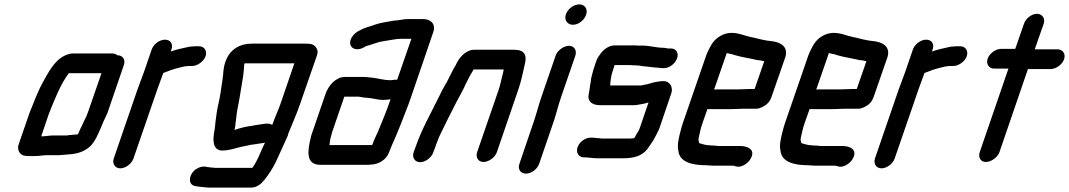

<svg xmlns="http://www.w3.org/2000/svg" viewBox="-20 -702 4877 876"><path d="M173 -80H168L203 -183C230 -250 256 -318 294 -368H443L381 -189C377 -181 376 -176 375 -173C372 -168 369 -161 365 -153L355 -131C347 -117 343 -106 336 -90C334 -89 330 -88 328 -88C323 -88 317 -88 310 -87L291 -85C287 -84 284 -84 281 -84H222C206 -84 187 -80 173 -80ZM97 9C102 10 110 10 119 10H142C157 10 178 6 193 6H250C260 6 276 3 288 3C293 2 297 2 300 2C336 -1 369 -12 394 -37C415 -59 428 -91 441 -121L450 -143C453 -150 456 -155 457 -158C460 -165 465 -174 470 -186L545 -405C554 -430 540 -450 515 -450C510 -455 502 -458 493 -458H312C297 -458 280 -452 262 -441C226 -418 201 -373 178 -331C153 -287 134 -235 114 -185L65 -43C56 -18 72 9 97 9Z M672 -476 637 -374C628 -349 616 -318 607 -293L499 21C491 45 505 66 529 66C553 66 581 45 589 21L698 -295C706 -318 717 -347 725 -369C747 -378 777 -389 801 -394C811 -396 822 -400 832 -400C837 -401 842 -401 847 -401H857C881 -401 910 -422 918 -446C926 -470 912 -491 888 -491H878C871 -491 865 -491 859 -490C851 -490 841 -489 831 -486C806 -481 782 -475 759 -467L762 -476C771 -501 758 -521 733 -521C708 -521 681 -501 672 -476Z M1222 -132C1205 -144 1177 -135 1153 -132L1138 -130C1137 -129 1133 -128 1130 -128C1102 -125 1076 -118 1050 -109C1053 -123 1054 -129 1055 -143L1058 -165C1059 -180 1061 -190 1064 -208C1072 -244 1077 -282 1083 -316L1089 -352C1091 -366 1092 -379 1093 -390C1094 -402 1093 -405 1096 -413H1323L1260 -229C1249 -197 1234 -166 1222 -132ZM1350 -230 1426 -449C1431 -463 1430 -474 1423 -484C1411 -501 1400 -503 1368 -503H1131C1073 -503 1028 -477 1008 -419C997 -386 1000 -368 995 -337C989 -301 986 -268 977 -230C969 -199 967 -172 963 -145L961 -124L959 -109C950 -65 949 -18 992 -15C1018 -15 1043 -22 1064 -28C1080 -33 1104 -36 1122 -41L1137 -43C1151 -45 1164 -47 1177 -49C1180 -49 1185 -50 1189 -51C1170 -14 1155 33 1131 64H966C957 64 932 61 925 60L916 58C904 57 891 60 879 67C839 90 835 143 872 147L882 149C894 150 923 154 935 154H1123C1152 154 1171 138 1187 118C1207 92 1222 70 1238 38C1256 -3 1275 -41 1293 -83L1296 -94C1315 -141 1334 -183 1350 -230Z M1760 -336C1734 -336 1707 -344 1683 -347L1664 -349C1656 -350 1649 -351 1640 -351H1554C1513 -351 1479 -313 1465 -273L1406 -101C1404 -94 1400 -86 1399 -79C1383 -15 1373 50 1442 50H1652C1659 50 1666 50 1671 49C1706 49 1743 27 1755 -7C1758 -14 1761 -21 1763 -27C1765 -32 1767 -37 1770 -44C1785 -78 1796 -102 1810 -139C1823 -175 1841 -216 1853 -252L1957 -556C1969 -592 1946 -615 1911 -615H1841C1827 -615 1812 -612 1799 -610L1778 -608C1746 -602 1717 -599 1689 -589C1667 -580 1645 -577 1625 -565C1609 -558 1595 -548 1585 -532C1562 -492 1595 -464 1637 -484C1642 -487 1646 -490 1652 -492C1676 -498 1702 -510 1728 -514C1754 -517 1784 -525 1810 -525H1857L1792 -338C1781 -340 1772 -336 1760 -336ZM1492 -86C1493 -91 1494 -96 1496 -101L1551 -261H1610C1614 -261 1618 -261 1623 -260L1640 -257C1647 -256 1655 -256 1663 -255C1686 -253 1704 -246 1729 -246C1742 -246 1751 -248 1762 -249C1746 -202 1724 -148 1706 -105C1698 -88 1683 -55 1678 -40H1483C1485 -55 1486 -68 1492 -86Z M1957 -7 1967 -34C1969 -39 1971 -47 1976 -58C1979 -68 1983 -77 1987 -85C2006 -126 2031 -174 2051 -214C2068 -249 2091 -286 2106 -321C2116 -342 2127 -362 2139 -382C2139 -383 2140 -384 2141 -385H2278C2278 -383 2276 -375 2276 -373L2270 -349C2265 -331 2262 -312 2255 -292L2157 -8C2149 16 2162 37 2186 37C2210 37 2239 16 2247 -8L2344 -291C2358 -331 2366 -371 2374 -407C2386 -452 2372 -475 2326 -475H2150C2112 -478 2080 -447 2063 -413C2062 -411 2061 -408 2059 -404C2051 -392 2046 -382 2040 -370C2034 -357 2026 -344 2020 -330L2013 -318C2004 -303 1990 -277 1982 -259C1947 -187 1905 -115 1877 -34L1867 -7C1859 17 1873 38 1897 38C1921 38 1949 17 1957 -7Z M2515 -448 2452 -265C2435 -217 2425 -170 2407 -123L2350 45C2341 70 2355 90 2380 90C2405 90 2431 70 2440 45L2497 -121C2515 -168 2525 -217 2542 -265L2605 -448C2613 -472 2600 -493 2576 -493C2552 -493 2523 -472 2515 -448ZM2562 -637C2553 -611 2568 -589 2594 -589C2619 -589 2645 -609 2654 -634C2663 -660 2649 -682 2623 -682C2598 -682 2571 -662 2562 -637Z M3008 -332C2992 -332 2978 -329 2962 -326C2952 -324 2933 -316 2923 -316C2918 -315 2911 -313 2906 -312H2764C2765 -333 2768 -358 2777 -383L2784 -405H2857C2864 -404 2871 -404 2878 -404C2891 -404 2902 -402 2913 -400L2934 -398C2947 -397 2959 -394 2971 -394C2981 -394 2994 -391 3003 -391H3009C3034 -391 3060 -411 3069 -436C3078 -461 3065 -481 3040 -481H3026C3019 -483 3012 -484 3006 -484C2974 -484 2944 -494 2911 -494H2891C2884 -495 2877 -495 2871 -495H2786C2763 -495 2741 -483 2722 -460C2712 -447 2705 -436 2701 -425L2687 -383C2685 -376 2683 -368 2681 -360L2677 -344C2676 -338 2676 -332 2675 -327C2671 -310 2670 -289 2666 -272C2659 -239 2682 -222 2719 -222H2870C2879 -222 2887 -223 2896 -225C2910 -228 2925 -229 2939 -235L2899 -118C2896 -108 2889 -98 2884 -90C2881 -84 2877 -76 2874 -72C2867 -71 2861 -70 2858 -70H2733C2728 -70 2722 -70 2717 -71C2707 -71 2693 -74 2682 -74H2676C2651 -75 2623 -54 2615 -30C2607 -6 2620 15 2643 16H2649C2665 16 2684 20 2702 20H2827C2870 20 2908 10 2932 -20C2944 -38 2958 -54 2969 -77C2975 -89 2983 -102 2989 -118L3043 -277C3052 -304 3036 -332 3008 -332Z M3341 -294H3247C3244 -294 3241 -294 3238 -293L3292 -449C3293 -451 3293 -455 3296 -460C3309 -456 3319 -456 3331 -451C3364 -441 3401 -436 3435 -428L3452 -426C3456 -425 3460 -424 3465 -423H3467L3423 -296H3404C3391 -296 3356 -294 3341 -294ZM3373 -206H3427C3438 -205 3450 -209 3466 -218C3482 -227 3493 -240 3499 -257L3563 -441C3578 -490 3541 -511 3494 -515L3478 -517L3463 -520C3444 -523 3425 -530 3405 -533C3376 -539 3352 -552 3317 -552C3282 -552 3247 -531 3229 -503C3221 -491 3208 -465 3202 -449L3096 -142C3092 -129 3088 -118 3086 -108C3076 -70 3069 -40 3075 -14C3080 35 3132 52 3203 52C3214 52 3222 54 3233 54H3325C3330 54 3333 56 3337 57C3360 65 3391 45 3403 25C3430 -18 3394 -36 3356 -36H3255C3248 -37 3242 -38 3234 -38C3230 -38 3225 -38 3219 -39C3199 -39 3185 -45 3170 -49C3169 -54 3165 -65 3168 -74C3173 -96 3177 -118 3186 -143L3208 -205C3211 -204 3213 -204 3216 -204H3310C3325 -204 3359 -206 3373 -206Z M3807 -294H3713C3710 -294 3707 -294 3704 -293L3758 -449C3759 -451 3759 -455 3762 -460C3775 -456 3785 -456 3797 -451C3830 -441 3867 -436 3901 -428L3918 -426C3922 -425 3926 -424 3931 -423H3933L3889 -296H3870C3857 -296 3822 -294 3807 -294ZM3839 -206H3893C3904 -205 3916 -209 3932 -218C3948 -227 3959 -240 3965 -257L4029 -441C4044 -490 4007 -511 3960 -515L3944 -517L3929 -520C3910 -523 3891 -530 3871 -533C3842 -539 3818 -552 3783 -552C3748 -552 3713 -531 3695 -503C3687 -491 3674 -465 3668 -449L3562 -142C3558 -129 3554 -118 3552 -108C3542 -70 3535 -40 3541 -14C3546 35 3598 52 3669 52C3680 52 3688 54 3699 54H3791C3796 54 3799 56 3803 57C3826 65 3857 45 3869 25C3896 -18 3860 -36 3822 -36H3721C3714 -37 3708 -38 3700 -38C3696 -38 3691 -38 3685 -39C3665 -39 3651 -45 3636 -49C3635 -54 3631 -65 3634 -74C3639 -96 3643 -118 3652 -143L3674 -205C3677 -204 3679 -204 3682 -204H3776C3791 -204 3825 -206 3839 -206Z M4145 -476 4110 -374C4101 -349 4089 -318 4080 -293L3972 21C3964 45 3978 66 4002 66C4026 66 4054 45 4062 21L4171 -295C4179 -318 4190 -347 4198 -369C4220 -378 4250 -389 4274 -394C4284 -396 4295 -400 4305 -400C4310 -401 4315 -401 4320 -401H4330C4354 -401 4383 -422 4391 -446C4399 -470 4385 -491 4361 -491H4351C4344 -491 4338 -491 4332 -490C4324 -490 4314 -489 4304 -486C4279 -481 4255 -475 4232 -467L4235 -476C4244 -501 4231 -521 4206 -521C4181 -521 4154 -501 4145 -476Z M4652 -594 4612 -479H4547C4523 -479 4494 -458 4486 -434C4478 -410 4492 -389 4516 -389H4581L4450 -8C4442 16 4454 37 4478 37C4502 37 4532 16 4540 -8L4670 -387H4774C4798 -387 4827 -408 4835 -432C4843 -456 4829 -477 4805 -477H4701L4742 -594C4750 -618 4735 -639 4711 -639C4687 -639 4660 -618 4652 -594Z"/></svg>

Font: Electronic
Style: BlkSuIt
Weight: 900
Version: Version 1.011